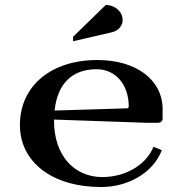

<svg xmlns="http://www.w3.org/2000/svg" viewBox="-20 -746 735 771"><path d="M273.5 -580.4 429.5 -616.4C454.5 -622.3 472.5 -641.7 472.5 -665.4C472.5 -698.9 442.1 -726 404.6 -726L273.5 -598.4ZM60 -244C60 -94.6 190.4 5 386 5C491.8 5 593.2 -49.1 630 -143L596.5 -156.6C564.6 -79.1 478.7 -35 391 -35C275.1 -35 197 -125 197 -260V-265.9L565 -253H615C624.9 -253 633 -260.2 633 -269V-307.5C633 -424.5 528.2 -505 371 -505C184.4 -505 60 -400.6 60 -244ZM199.2 -302.1C210.9 -410.2 269.4 -468 368 -468C444.2 -468 497 -406.5 497 -318C497 -314.2 493.9 -311.1 490 -311Z"/></svg>

Font: Prida01
Style: Black
Weight: 900
Designer: gluk
Foundry: gluk
Version: Version 00.072